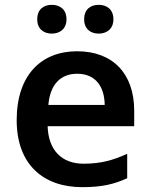

<svg xmlns="http://www.w3.org/2000/svg" viewBox="-20 -764 621 794"><path d="M134 -684C134 -644 161 -625 194 -625C227 -625 255 -644 255 -684C255 -726 227 -744 194 -744C161 -744 134 -726 134 -684ZM328 -684C328 -644 355 -625 388 -625C421 -625 449 -644 449 -684C449 -726 421 -744 388 -744C355 -744 328 -726 328 -684ZM299 -552C149 -552 49 -452 49 -267C49 -82 161 10 320 10C400 10 452 -2 506 -27V-128C447 -101 396 -87 326 -87C234 -87 180 -144 177 -242H535V-306C535 -461 445 -552 299 -552ZM299 -459C376 -459 412 -405 413 -330H180C187 -415 231 -459 299 -459Z"/></svg>

Font: Noto Sans Myanmar SemiBold
Style: Regular
Weight: 600
Designer: Monotype Design Team
Foundry: Monotype Imaging Inc.
Version: Version 2.107